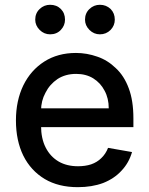

<svg xmlns="http://www.w3.org/2000/svg" viewBox="-20 -775 627 806"><path d="M306.6 10.7Q225.6 10.7 168 -23.4Q109.4 -58.6 78.1 -121.1Q46.9 -184.6 46.9 -269.5Q46.9 -352.5 78.1 -417Q109.4 -480.5 166 -516.6Q222.7 -552.7 298.8 -552.7Q344.7 -552.7 388.7 -537.1Q431.6 -522.5 465.8 -489.3Q501 -457 520.5 -404.3Q540 -352.5 540 -278.3Q540 -265.6 540 -241.2Q431.6 -241.2 106.4 -241.2Q106.4 -260.7 106.4 -320.3Q189.5 -320.3 436.5 -320.3Q436.5 -362.3 418.9 -394.5Q402.3 -426.8 371.1 -446.3Q340.8 -464.8 299.8 -464.8Q254.9 -464.8 221.7 -443.4Q188.5 -420.9 170.9 -385.7Q152.3 -351.6 152.3 -310.5Q152.3 -290 152.3 -248Q152.3 -193.4 171.9 -155.3Q191.4 -117.2 226.6 -96.7Q260.7 -77.1 307.6 -77.1Q337.9 -77.1 362.3 -85Q387.7 -93.8 405.3 -111.3Q423.8 -128.9 433.6 -154.3Q466.8 -148.4 534.2 -136.7Q521.5 -91.8 490.2 -58.6Q460 -25.4 413.1 -6.8Q366.2 10.7 306.6 10.7ZM190.4 -630.9Q165 -630.9 146.5 -649.4Q127.9 -668 127.9 -692.4Q127.9 -719.7 146.5 -737.3Q165 -754.9 190.4 -754.9Q217.8 -754.9 235.4 -737.3Q252.9 -719.7 252.9 -692.4Q252.9 -668 235.4 -649.4Q217.8 -630.9 190.4 -630.9ZM399.4 -630.9Q374 -630.9 355.5 -649.4Q336.9 -668 336.9 -692.4Q336.9 -719.7 355.5 -737.3Q374 -754.9 399.4 -754.9Q425.8 -754.9 444.3 -737.3Q461.9 -719.7 461.9 -692.4Q461.9 -668 444.3 -649.4Q425.8 -630.9 399.4 -630.9Z"/></svg>

Font: DeepSea
Style: Medium
Weight: 500
Designer: Stem
Version: Version 3.019;git-0a5106e0b